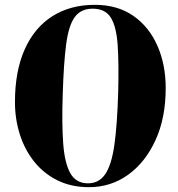

<svg xmlns="http://www.w3.org/2000/svg" viewBox="-20 -763 738 796"><path d="M42 -340Q42 -468 82.5 -558.5Q123 -649 197.5 -696Q272 -743 373 -743Q467 -743 532.5 -697.5Q598 -652 632.5 -573.5Q667 -495 667 -398Q667 -274 624.5 -181.5Q582 -89 510.5 -38Q439 13 349 13Q276 13 219 -15Q162 -43 122.5 -92Q83 -141 62.5 -205Q42 -269 42 -340ZM364 -727Q316 -727 290.5 -693Q265 -659 254.5 -581Q244 -503 240 -370Q236 -250 242 -168.5Q248 -87 271.5 -45Q295 -3 345 -3Q390 -3 416 -40.5Q442 -78 454 -161Q466 -244 470 -381Q473 -497 468 -574Q463 -651 440 -689Q417 -727 364 -727Z"/></svg>

Font: Literata 72pt ExtraBold
Style: Italic
Weight: 800
Italic angle: -2°
Designer: Latin by Veronika Burian and Jose Scaglione. Greek by Irene Vlachou. Cyrillic by Vera Evstafieva
Foundry: TypeTogether
Version: Version 3.002